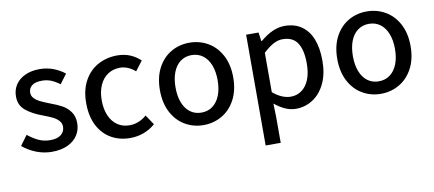

<svg xmlns="http://www.w3.org/2000/svg" viewBox="-65 -737 2659 1176"><g transform="rotate(-10 1264.5 -149.5)"><path d="M212.4 -60.1Q256.3 -60.1 279.5 -78.9Q302.7 -97.7 302.7 -128.4Q302.7 -150.4 287.6 -166.3Q272.5 -182.1 250.5 -192.9Q228.5 -203.6 192.9 -216.8Q128.9 -240.2 89.8 -272.5Q50.8 -304.7 50.8 -359.9Q50.8 -400.4 71.5 -432.1Q92.3 -463.9 131.1 -481.9Q169.9 -500 222.2 -500Q267.1 -500 306.9 -484.9Q346.7 -469.7 377.4 -444.8L333.5 -386.2Q306.2 -406.7 280.3 -417.2Q254.4 -427.7 223.6 -427.7Q182.1 -427.7 161.4 -411.4Q140.6 -395 140.6 -367.2Q140.6 -347.2 154.8 -332.3Q168.9 -317.4 190.2 -306.9Q211.4 -296.4 246.6 -282.7Q291 -266.6 321 -250.2Q351.1 -233.9 371.6 -205.3Q392.1 -176.8 392.1 -133.8Q392.1 -92.8 370.8 -59.6Q349.6 -26.4 308.3 -7.1Q267.1 12.2 209.5 12.2Q160.2 12.2 113 -6.3Q65.9 -24.9 28.8 -55.7L74.2 -117.2Q109.9 -88.9 141.8 -74.5Q173.8 -60.1 212.4 -60.1Z M848.1 -443.4 802.7 -383.8Q757.3 -422.9 708.5 -422.9Q666 -422.9 633.3 -401.6Q600.6 -380.4 582.3 -340.1Q564 -299.8 564 -245.1Q564 -190.4 581.8 -149.7Q599.6 -108.9 631.6 -87.2Q663.6 -65.4 705.6 -65.4Q764.6 -65.4 812.5 -107.4L853.5 -45.9Q820.8 -17.1 780.8 -2.4Q740.7 12.2 696.8 12.2Q630.9 12.2 578.9 -17.6Q526.9 -47.4 497.1 -105.2Q467.3 -163.1 467.3 -245.1Q467.3 -326.7 499.3 -384.3Q531.2 -441.9 585.2 -470.9Q639.2 -500 704.1 -500Q749.5 -500 785.4 -484.6Q821.3 -469.2 848.1 -443.4Z M1381.8 -244.1Q1381.8 -164.6 1351.1 -106.4Q1320.3 -48.3 1268.1 -18.1Q1215.8 12.2 1153.3 12.2Q1090.8 12.2 1038.8 -18.1Q986.8 -48.3 956.3 -106.4Q925.8 -164.6 925.8 -244.1Q925.8 -324.2 956.3 -382.1Q986.8 -439.9 1038.6 -470Q1090.3 -500 1153.3 -500Q1215.8 -500 1268.1 -470Q1320.3 -439.9 1351.1 -382.1Q1381.8 -324.2 1381.8 -244.1ZM1284.7 -244.1Q1284.7 -298.3 1268.8 -338.6Q1252.9 -378.9 1223.4 -400.9Q1193.8 -422.9 1153.3 -422.9Q1113.3 -422.9 1083.7 -400.9Q1054.2 -378.9 1038.6 -338.6Q1022.9 -298.3 1022.9 -244.1Q1022.9 -189.9 1038.6 -149.7Q1054.2 -109.4 1083.7 -87.4Q1113.3 -65.4 1153.3 -65.4Q1193.8 -65.4 1223.4 -87.4Q1252.9 -109.4 1268.8 -149.7Q1284.7 -189.9 1284.7 -244.1Z M1598.6 201.2H1504.9V-487.8H1582L1589.8 -433.1H1593.3Q1671.9 -500 1745.1 -500Q1807.6 -500 1850.8 -470Q1894 -439.9 1915.8 -384Q1937.5 -328.1 1937.5 -250.5Q1937.5 -168.5 1909.2 -109.1Q1880.9 -49.8 1833 -18.8Q1785.2 12.2 1727.5 12.2Q1693.8 12.2 1661.9 -2Q1629.9 -16.1 1596.2 -43.5L1598.6 40.5ZM1840.3 -250Q1840.3 -333.5 1811.8 -377.7Q1783.2 -421.9 1719.2 -421.9Q1690.4 -421.9 1661.9 -406.5Q1633.3 -391.1 1598.6 -358.9V-113.8Q1627.4 -89.4 1655.5 -77.9Q1683.6 -66.4 1709 -66.4Q1747.6 -66.4 1777.3 -87.9Q1807.1 -109.4 1823.7 -150.6Q1840.3 -191.9 1840.3 -250Z M2484.9 -244.1Q2484.9 -164.6 2454.1 -106.4Q2423.3 -48.3 2371.1 -18.1Q2318.8 12.2 2256.3 12.2Q2193.8 12.2 2141.8 -18.1Q2089.8 -48.3 2059.3 -106.4Q2028.8 -164.6 2028.8 -244.1Q2028.8 -324.2 2059.3 -382.1Q2089.8 -439.9 2141.6 -470Q2193.4 -500 2256.3 -500Q2318.8 -500 2371.1 -470Q2423.3 -439.9 2454.1 -382.1Q2484.9 -324.2 2484.9 -244.1ZM2387.7 -244.1Q2387.7 -298.3 2371.8 -338.6Q2356 -378.9 2326.4 -400.9Q2296.9 -422.9 2256.3 -422.9Q2216.3 -422.9 2186.8 -400.9Q2157.2 -378.9 2141.6 -338.6Q2126 -298.3 2126 -244.1Q2126 -189.9 2141.6 -149.7Q2157.2 -109.4 2186.8 -87.4Q2216.3 -65.4 2256.3 -65.4Q2296.9 -65.4 2326.4 -87.4Q2356 -109.4 2371.8 -149.7Q2387.7 -189.9 2387.7 -244.1Z"/></g></svg>

Font: Varta SemiBold
Style: Regular
Weight: 600
Designer: Joana Correia, Viktoriya Grabowska, Eben Sorkin
Foundry: Sorkin Type
Version: Version 1.003; ttfautohint (v1.3) -l 8 -r 24 -G 200 -x 12 -H